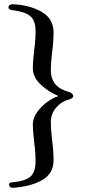

<svg xmlns="http://www.w3.org/2000/svg" viewBox="-20 -735 416 907"><path d="M20 0ZM233 21Q233 -23 226 -74Q220 -128 220 -157Q220 -198 246 -227.5Q272 -257 307 -265Q314 -267 320 -271.5Q326 -276 326 -282Q326 -287 320.5 -292.5Q315 -298 305 -301Q220 -323 220 -404Q220 -433 226 -487Q233 -538 233 -582Q233 -647 176 -679.5Q119 -712 38 -715Q31 -715 25.5 -711Q20 -707 20 -700Q20 -688 46 -686Q99 -679 123.5 -658.5Q148 -638 148 -587Q148 -558 145 -529Q142 -500 141 -493Q135 -441 135 -414Q135 -370 173 -335Q211 -300 253 -283Q257 -281 251 -279Q232 -274 204 -254Q176 -234 155.5 -205.5Q135 -177 135 -147Q135 -120 141 -68Q142 -61 145 -32Q148 -3 148 26Q148 78 124 99Q100 120 49 125Q35 126 29 128Q23 130 23 137Q23 144 28.5 148.5Q34 153 41 152Q123 147 178 116.5Q233 86 233 21Z"/></svg>

Font: EB Garamond
Style: Regular
Weight: 400
Designer: Georg Duffner and Octavio Pardo
Foundry: Georg Duffner
Version: Version 1.000; ttfautohint (v1.6)